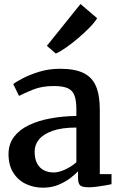

<svg xmlns="http://www.w3.org/2000/svg" viewBox="-20 -902 585 934"><path d="M189.5 11Q144.5 11 106.2 -7Q68 -25 44.8 -61.5Q21.5 -98 21.5 -152.5Q21.5 -201.5 48.2 -236.5Q75 -271.5 121 -293.5Q167 -315.5 226.5 -326.2Q286 -337 351.5 -338V-369.5Q351.5 -412 342.5 -437Q333.5 -462 309.8 -472.8Q286 -483.5 241.5 -483.5Q183.5 -483.5 140 -465.8Q96.5 -448 72.5 -435.5L44.5 -493Q55 -502 88.8 -520Q122.5 -538 170.2 -552.8Q218 -567.5 272 -567.5Q344.5 -567.5 386.8 -546.5Q429 -525.5 447.2 -481.8Q465.5 -438 465.5 -368.5V-55H522.5V-6Q511.5 -3.5 492 0Q472.5 3.5 450.8 6.2Q429 9 411 9Q381.5 9 370.5 0.2Q359.5 -8.5 359.5 -38.5V-68.5Q347 -55 322.8 -36.2Q298.5 -17.5 264.8 -3.2Q231 11 189.5 11ZM241 -63Q266 -63 297.2 -77.5Q328.5 -92 351.5 -112.5V-281.5Q281.5 -281.5 236.5 -265.8Q191.5 -250 170 -224Q148.5 -198 148.5 -165Q148.5 -129.5 160.5 -107Q172.5 -84.5 193.5 -73.8Q214.5 -63 241 -63ZM251 -642 208 -679 371.5 -882.5 452.5 -813.5Q441.5 -794.5 416.8 -769Q392 -743.5 361.2 -717.2Q330.5 -691 301.5 -670.8Q272.5 -650.5 252.5 -642Z"/></svg>

Font: Merriweather SemiBold
Style: Regular
Weight: 600
Version: Version 2.100